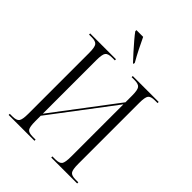

<svg xmlns="http://www.w3.org/2000/svg" viewBox="-259 -1060 1189 1189"><g transform="rotate(45 335.5 -465.5)"><path d="M36 0V-10H59Q94 -10 105.5 -25Q117 -40 117 -91V-624Q117 -674 105.5 -689Q94 -704 59 -704H36V-714H262V-704H237Q202 -704 191 -689Q180 -674 180 -623V-155L492 -567V-625Q492 -674 480.5 -689Q469 -704 435 -704H409V-714H636V-704H612Q577 -704 566 -689Q555 -674 555 -625V-90Q555 -40 566 -25Q577 -10 612 -10H636V0H409V-10H435Q470 -10 481 -25Q492 -40 492 -91V-549L180 -137V-90Q180 -40 190.5 -25Q201 -10 237 -10H262V0ZM354 -771Q333 -793 307.5 -821.5Q282 -850 259 -877Q236 -904 224 -921V-931H283Q299 -897 318.5 -858Q338 -819 360 -781V-771Z"/></g></svg>

Font: Noto Serif Display Condensed Light
Style: Regular
Weight: 300
Width: 3
Designer: Monotype Design Team
Foundry: Monotype Imaging Inc.
Version: Version 2.009